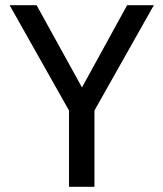

<svg xmlns="http://www.w3.org/2000/svg" viewBox="-20 -720 630 740"><path d="M573 -700 344 -294V0H246V-294L17 -700H121L296 -383L470 -700Z"/></svg>

Font: Krub Medium
Style: Regular
Weight: 500
Designer: Ekaluck Peanpanawate
Foundry: Cadson Demak Co.,Ltd.
Version: Version 1.000; ttfautohint (v1.6)